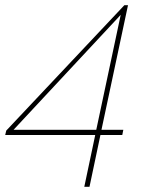

<svg xmlns="http://www.w3.org/2000/svg" viewBox="-47 -591 566 738"><path d="M319 -72H-27L-23 -89L431 -571H445L343 -92H427L423 -72H339L297 127H277ZM323 -92 417 -534 5 -92Z"/></svg>

Font: Raleway Thin
Style: Italic
Weight: 100
Italic angle: -12°
Designer: Matt McInerney, Pablo Impallari, Rodrigo Fuenzalida
Foundry: Matt McInerney, Pablo Impallari, Rodrigo Fuenzalida
Version: Version 4.026